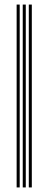

<svg xmlns="http://www.w3.org/2000/svg" viewBox="-20 -820 212 840"><path d="M106 0V-800H119.2V0ZM52.8 0V-800H66.2V0ZM79.5 0V-800H92.8V0Z"/></svg>

Font: Big Shoulders Inline Display Thin
Style: Regular
Weight: 400
Version: Version 2.002